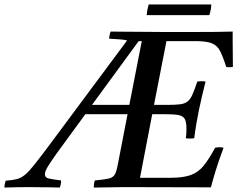

<svg xmlns="http://www.w3.org/2000/svg" viewBox="-125 -843 1070 864"><path d="M297 1Q297 -6 298 -15Q299 -24 302 -31Q345 -35 364.5 -39.5Q384 -44 392 -58.5Q400 -73 406 -107L449 -329H259L131 -154Q109 -123 93 -98Q77 -73 77 -59Q77 -44 93.5 -40Q110 -36 150 -31Q150 -14 144 1Q130 0 103.5 0Q77 0 50 -0.5Q23 -1 8 -1Q-20 -1 -47.5 -0.5Q-75 0 -105 1Q-105 -15 -99 -30Q-69 -32 -49.5 -37Q-30 -42 -12.5 -56.5Q5 -71 28.5 -100.5Q52 -130 91 -182L447 -661Q433 -665 412 -666Q391 -667 366 -669Q367 -677 368 -684.5Q369 -692 373 -701Q387 -701 416.5 -700.5Q446 -700 482.5 -700Q519 -700 554 -699.5Q589 -699 614 -699H746Q807 -699 850.5 -699.5Q894 -700 922 -701V-657Q922 -630 922.5 -602Q923 -574 923 -542Q907 -539 893 -542Q878 -589 865 -614Q852 -639 827.5 -648.5Q803 -658 754 -658H624L568 -371H627Q663 -371 684 -373.5Q705 -376 718 -385.5Q731 -395 740.5 -416.5Q750 -438 763 -476Q782 -479 800 -476Q793 -449 784.5 -412.5Q776 -376 770 -347Q764 -318 758.5 -285.5Q753 -253 749 -221Q729 -218 711 -221Q713 -232 713.5 -244Q714 -256 714 -264Q714 -294 706.5 -307.5Q699 -321 679.5 -325Q660 -329 623 -329H560L505 -43H643Q700 -43 734 -55.5Q768 -68 792 -98Q816 -128 843 -178Q862 -183 881 -178Q859 -119 845.5 -75Q832 -31 824 0Q726 0 629 -0.5Q532 -1 435 -1Q407 -1 366.5 0Q326 1 297 1ZM499 -658 289 -371H457L513 -658ZM544 -823H826Q825 -799 817 -775H535Q537 -799 544 -823Z"/></svg>

Font: Tiro Kannada
Style: Italic
Weight: 400
Italic angle: -11°
Designer: Kannada: John Hudson & Fiona Ross, assisted by Kaja Sojewska. Latin: John Hudson with Paul Hanslow, assisted by Kaja Soj
Foundry: Tiro Typeworks Ltd.
Version: Version 1.52